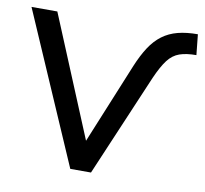

<svg xmlns="http://www.w3.org/2000/svg" viewBox="-80 -800 946 886"><g transform="rotate(10 393.0 -357.0)"><path d="M305 0 -1 -705H120L355 -138H353L509 -518Q531 -571 555.5 -608.5Q580 -646 611.5 -669.5Q643 -693 683.5 -703.5Q724 -714 777 -714L787 -618Q740 -618 708.5 -607Q677 -596 654 -566Q631 -536 606 -479L402 0Z"/></g></svg>

Font: Nunito Sans 7pt SemiBold
Style: Regular
Weight: 600
Designer: Vernon Adams
Foundry: Vernon Adams
Version: Version 3.101;gftools[0.9.27]